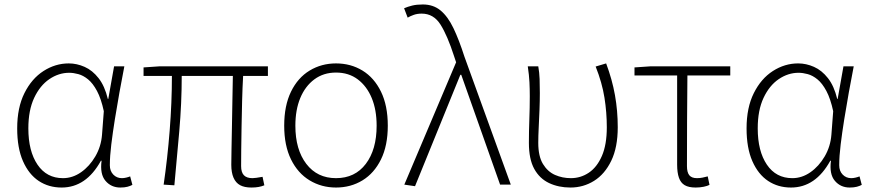

<svg xmlns="http://www.w3.org/2000/svg" viewBox="-20 -827 3902 860"><path d="M256 13Q198 13 153.5 -16.5Q109 -46 83 -105Q57 -164 57 -252Q57 -345 89.5 -410Q122 -475 175 -509Q228 -543 288 -543Q324 -543 359 -527.5Q394 -512 421.5 -477Q449 -442 463 -384H465L491 -530H537Q526 -474 515 -413Q504 -352 494.5 -292.5Q485 -233 478.5 -180Q472 -127 472 -87Q472 -61 487.5 -45Q503 -29 526 -29Q535 -29 545.5 -31.5Q556 -34 563 -37L573 1Q564 6 551 9.5Q538 13 519 13Q478 13 452.5 -17Q427 -47 435 -107H432Q366 13 256 13ZM262 -29Q305 -29 343 -55.5Q381 -82 407 -126.5Q433 -171 437 -224L445 -329Q433 -385 414.5 -419.5Q396 -454 374.5 -471.5Q353 -489 331 -495Q309 -501 290 -501Q243 -501 201 -472.5Q159 -444 133 -388.5Q107 -333 107 -252Q107 -150 148 -89.5Q189 -29 262 -29Z M1106 13Q1075 13 1055.5 2.5Q1036 -8 1026 -31Q1016 -54 1016 -89Q1016 -115 1017 -161.5Q1018 -208 1019 -264.5Q1020 -321 1021 -379Q1022 -437 1023 -487H794Q794 -365 783 -239Q772 -113 761 3L713 0Q730 -116 740 -242Q750 -368 750 -487H623V-525L696 -530H1180V-487H1069Q1066 -435 1064.5 -376Q1063 -317 1062 -259.5Q1061 -202 1060.5 -155.5Q1060 -109 1060 -83Q1060 -55 1072.5 -42Q1085 -29 1111 -29Q1123 -29 1156 -35L1164 3Q1152 8 1138 10.5Q1124 13 1106 13Z M1485 13Q1420 13 1367 -19Q1314 -51 1283.5 -113Q1253 -175 1253 -264Q1253 -354 1283.5 -416.5Q1314 -479 1367 -511Q1420 -543 1485 -543Q1551 -543 1603.5 -511Q1656 -479 1686.5 -416.5Q1717 -354 1717 -264Q1717 -175 1686.5 -113Q1656 -51 1603.5 -19Q1551 13 1485 13ZM1485 -29Q1570 -29 1618.5 -93Q1667 -157 1667 -264Q1667 -335 1645 -388Q1623 -441 1582.5 -471.5Q1542 -502 1485 -502Q1429 -502 1388 -471.5Q1347 -441 1325 -388Q1303 -335 1303 -264Q1303 -157 1352 -93Q1401 -29 1485 -29Z M1839 7 1791 0 2023 -548 2014 -575Q1984 -668 1953 -717Q1922 -766 1869 -766Q1849 -766 1833.5 -760.5Q1818 -755 1806 -748L1790 -790Q1806 -797 1826 -802Q1846 -807 1874 -807Q1921 -807 1953.5 -780Q1986 -753 2011 -701Q2036 -649 2060 -574L2268 0H2220L2046 -492H2042Z M2535 13Q2482 13 2439.5 -7Q2397 -27 2373 -70.5Q2349 -114 2349 -187Q2349 -239 2351 -291.5Q2353 -344 2353 -396Q2353 -428 2351.5 -459Q2350 -490 2344 -530H2391Q2396 -502 2397 -473Q2398 -444 2398 -410Q2398 -376 2396.5 -335.5Q2395 -295 2393 -256.5Q2391 -218 2391 -187Q2391 -127 2412 -92.5Q2433 -58 2466 -43.5Q2499 -29 2537 -29Q2581 -29 2617.5 -53.5Q2654 -78 2676 -128.5Q2698 -179 2698 -257Q2698 -323 2687.5 -389.5Q2677 -456 2648 -529L2695 -543Q2722 -471 2734.5 -401Q2747 -331 2747 -257Q2747 -167 2718 -107Q2689 -47 2641 -17Q2593 13 2535 13Z M3096 13Q3065 13 3047 2.5Q3029 -8 3021 -31Q3013 -54 3013 -89V-489H2822V-525L2895 -530H3251V-489H3059Q3058 -386 3057.5 -285Q3057 -184 3057 -83Q3057 -55 3067.5 -42Q3078 -29 3102 -29Q3115 -29 3127 -31.5Q3139 -34 3150 -37L3158 1Q3149 6 3132 9.5Q3115 13 3096 13Z M3523 13Q3465 13 3420.5 -16.5Q3376 -46 3350 -105Q3324 -164 3324 -252Q3324 -345 3356.5 -410Q3389 -475 3442 -509Q3495 -543 3555 -543Q3591 -543 3626 -527.5Q3661 -512 3688.5 -477Q3716 -442 3730 -384H3732L3758 -530H3804Q3793 -474 3782 -413Q3771 -352 3761.5 -292.5Q3752 -233 3745.5 -180Q3739 -127 3739 -87Q3739 -61 3754.5 -45Q3770 -29 3793 -29Q3802 -29 3812.5 -31.5Q3823 -34 3830 -37L3840 1Q3831 6 3818 9.5Q3805 13 3786 13Q3745 13 3719.5 -17Q3694 -47 3702 -107H3699Q3633 13 3523 13ZM3529 -29Q3572 -29 3610 -55.5Q3648 -82 3674 -126.5Q3700 -171 3704 -224L3712 -329Q3700 -385 3681.5 -419.5Q3663 -454 3641.5 -471.5Q3620 -489 3598 -495Q3576 -501 3557 -501Q3510 -501 3468 -472.5Q3426 -444 3400 -388.5Q3374 -333 3374 -252Q3374 -150 3415 -89.5Q3456 -29 3529 -29Z"/></svg>

Font: Noto Sans SC ExtraLight
Style: Regular
Weight: 250
Designer: Ryoko NISHIZUKA 西塚涼子 (kana, bopomofo & ideographs); Paul D. Hunt (Latin, Greek & Cyrillic); Sandoll Communications 산돌커뮤니
Foundry: Adobe
Version: Version 2.004-H2;hotconv 1.0.118;makeotfexe 2.5.65603